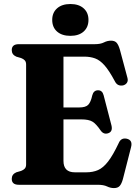

<svg xmlns="http://www.w3.org/2000/svg" viewBox="-20 -920 692 956"><path d="M38.5 -670.5Q38.5 -700 73.5 -700H451.5Q480.5 -700 497.5 -708.8Q514.5 -717.5 533 -717.5Q551.5 -717.5 560.8 -707Q570 -696.5 577 -672.5L614.5 -532.5Q618.5 -518 612.2 -508.2Q606 -498.5 593.5 -495Q580.5 -492 569.5 -496.8Q558.5 -501.5 551 -517Q523.5 -568.5 500.5 -594.5Q477.5 -620.5 453.5 -629.2Q429.5 -638 399 -638H296V-385H375Q406 -385 419 -398Q432 -411 439.5 -445.5Q446 -470 467.5 -470.5Q489.5 -471 496 -445.5L535 -295.5Q542.5 -264.5 518.5 -256.5Q496 -249 481 -270.5Q458.5 -303.5 440 -314.5Q421.5 -325.5 385.5 -325.5H296V-119Q296 -62 352.5 -62H409.5Q442.5 -62 468.2 -73.2Q494 -84.5 518.2 -115.8Q542.5 -147 571 -207.5Q582.5 -235 610.5 -229.5Q642 -222.5 632.5 -187L592 -28.5Q585.5 -5 576 5.8Q566.5 16.5 547.5 16.5Q530 16.5 512.8 8.2Q495.5 0 466 0H73.5Q38.5 0 38.5 -29.5Q38.5 -52 61 -62L85 -69Q97 -73.5 103.5 -80.8Q110 -88 110 -101.5V-598.5Q110 -612 103.5 -619.2Q97 -626.5 85 -631L61 -638Q38.5 -648 38.5 -670.5ZM330.5 -741.5Q288.5 -741.5 264.2 -762.8Q240 -784 240 -821Q240 -857 264.2 -878.5Q288.5 -900 330.5 -900Q372.5 -900 396.5 -878.5Q420.5 -857 420.5 -821Q420.5 -784.5 396.5 -763Q372.5 -741.5 330.5 -741.5Z"/></svg>

Font: Fraunces 72pt Soft
Style: Bold
Weight: 700
Version: Version 1.000;[b76b70a41]